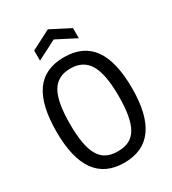

<svg xmlns="http://www.w3.org/2000/svg" viewBox="-226 -1070 1076 1199"><g transform="rotate(-30 312.5 -470.5)"><path d="M312 10Q40 10 40 -369Q40 -562 107 -656Q174 -750 312 -750Q450 -750 517.5 -656Q585 -562 585 -369Q585 10 312 10ZM312 -72Q359 -72 392.5 -88.5Q426 -105 447 -141Q468 -177 478 -233.5Q488 -290 488 -369Q488 -527 446 -598Q404 -669 312 -669Q219 -669 178 -598.5Q137 -528 137 -369Q137 -290 147 -233.5Q157 -177 178 -141Q199 -105 232 -88.5Q265 -72 312 -72ZM173 -879 313 -951 453 -879V-806L313 -878L173 -806Z"/></g></svg>

Font: Encode Sans Compressed
Style: Medium
Weight: 500
Designer: Pablo Impallari, Andres Torresi
Foundry: Pablo Impallari, Andres Torresi
Version: Version 1.000; ttfautohint (v1.00) -l 8 -r 50 -G 200 -x 14 -